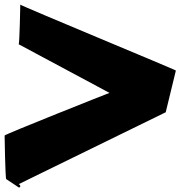

<svg xmlns="http://www.w3.org/2000/svg" viewBox="-22 -848 788 833"><path d="M-2 -260C-2 -255 1 -72 5 -71L59 -35C63 -34 66 -36 66 -40C66 -44 63 -48 59 -49L697 -361L741 -542C745 -543 66 -824 66 -828C66 -828 63 -657 59 -656L453 -445C449 -444 -2 -265 -2 -260Z"/></svg>

Font: PlasticEraser
Style: Regular
Weight: 400
Foundry: Cannot Into Space Fonts
Version: Version 0.43